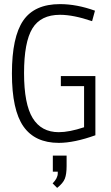

<svg xmlns="http://www.w3.org/2000/svg" viewBox="-20 -685 540 934"><path d="M236 207Q261 182 261 158V150H237V72H304V123Q304 162 295.5 184Q287 206 258 229ZM272 -665Q353 -665 442 -633L428 -582Q337 -613 272 -613Q178 -613 137.5 -546.5Q97 -480 97 -329.5Q97 -179 139 -110.5Q181 -42 266 -42Q317 -42 389 -66V-266H276V-315H444V-27Q341 10 266 10Q150 10 94 -70Q38 -150 38 -327.5Q38 -505 93 -585Q148 -665 272 -665Z"/></svg>

Font: Lekton
Style: Regular
Weight: 400
Designer: Paolo Mazzetti, Luciano Perondi, Raffaele Flato, Elena Papassissa, Emilio Macchia, Michela Povoleri, Tobias Seemiller, R
Version: Version 34.000